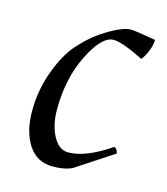

<svg xmlns="http://www.w3.org/2000/svg" viewBox="-86 -577 581 666"><g transform="rotate(15 204.5 -244.5)"><path d="M255 -459Q213 -459 170 -373Q127 -287 127 -175Q127 -120 148 -80.5Q169 -41 203 -41Q265 -41 353 -101Q363 -98 367 -81L245 -1Q219 20 162.5 20Q106 20 75.5 -27Q45 -74 45 -148Q45 -222 70 -290.5Q95 -359 129 -398Q163 -437 202 -464Q270 -509 304 -509Q318 -509 393 -496Q393 -477 384 -455Q375 -433 364 -420Q286 -459 255 -459Z"/></g></svg>

Font: Rosarivo
Style: Italic
Weight: 400
Version: Version 1.003